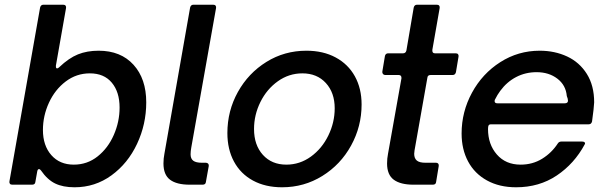

<svg xmlns="http://www.w3.org/2000/svg" viewBox="-20 -783 2574 814"><path d="M154 -60Q150 -66 145 -66Q140 -66 138 -57L130 -12Q129 0 116 0H32Q25 0 22 -4Q19 -8 20 -14L150 -751Q153 -763 164 -763H248Q255 -763 258 -759Q261 -755 260 -749L217 -505V-501Q217 -493 222 -493Q226 -493 231 -498Q272 -537 310.5 -552.5Q349 -568 398 -568Q492 -568 546 -508.5Q600 -449 600 -349Q600 -256 561 -173Q522 -90 452.5 -39.5Q383 11 296 11Q247 11 214 -5Q181 -21 154 -60ZM487 -327Q487 -393 454 -432.5Q421 -472 361 -472Q304 -472 258.5 -437.5Q213 -403 187.5 -347.5Q162 -292 162 -232Q162 -166 197.5 -125.5Q233 -85 293 -85Q350 -85 394 -120Q438 -155 462.5 -211Q487 -267 487 -327Z M853 -12Q852 0 839 0H784Q729 0 701 -21Q673 -42 673 -90Q673 -111 677 -131L786 -751Q789 -763 800 -763H884Q891 -763 894 -759Q897 -755 896 -749L791 -158Q788 -142 788 -129Q788 -110 799.5 -101.5Q811 -93 836 -93H853Q859 -93 862.5 -89Q866 -85 865 -79Z M944 -219Q944 -313 988.5 -393Q1033 -473 1109.5 -520.5Q1186 -568 1279 -568Q1350 -568 1403 -539.5Q1456 -511 1484.5 -459.5Q1513 -408 1513 -340Q1513 -247 1468.5 -166Q1424 -85 1346.5 -37Q1269 11 1176 11Q1105 11 1052.5 -17.5Q1000 -46 972 -98Q944 -150 944 -219ZM1399 -324Q1399 -390 1361.5 -431Q1324 -472 1262 -472Q1205 -472 1158 -438.5Q1111 -405 1084 -350.5Q1057 -296 1057 -236Q1057 -168 1094.5 -126.5Q1132 -85 1194 -85Q1251 -85 1298 -119Q1345 -153 1372 -208.5Q1399 -264 1399 -324Z M1829 -12Q1828 0 1815 0H1733Q1678 0 1649.5 -21Q1621 -42 1621 -90Q1621 -111 1625 -131L1682 -451V-453Q1682 -465 1670 -465H1613Q1607 -465 1603.5 -469.5Q1600 -474 1601 -480L1612 -546Q1615 -557 1626 -557H1689Q1700 -557 1703 -569L1734 -751Q1737 -763 1748 -763H1832Q1839 -763 1842 -759Q1845 -755 1844 -749L1813 -572V-568Q1813 -557 1824 -557H1912Q1919 -557 1922 -553Q1925 -549 1924 -543L1913 -477Q1910 -465 1899 -465H1806Q1793 -465 1792 -454L1742 -171Q1736 -140 1736 -131Q1736 -112 1747 -102.5Q1758 -93 1784 -93H1829Q1835 -93 1838 -89Q1841 -85 1840 -79Z M1937 -217Q1937 -309 1981 -390Q2025 -471 2101 -519.5Q2177 -568 2268 -568Q2332 -568 2384.5 -543.5Q2437 -519 2468 -469.5Q2499 -420 2499 -349Q2498 -325 2490 -268Q2487 -256 2476 -256H2063Q2054 -256 2051.5 -251.5Q2049 -247 2049 -236Q2049 -171 2086.5 -128Q2124 -85 2187 -85Q2238 -85 2278.5 -110Q2319 -135 2345 -175Q2350 -183 2361 -183H2447Q2455 -183 2458.5 -179.5Q2462 -176 2459 -171Q2415 -89 2340.5 -39Q2266 11 2168 11Q2097 11 2044.5 -18Q1992 -47 1964.5 -98.5Q1937 -150 1937 -217ZM2374 -345Q2388 -345 2388 -356Q2388 -364 2383 -376Q2379 -422 2343 -449.5Q2307 -477 2255 -477Q2208 -477 2168.5 -456.5Q2129 -436 2101 -398Q2089 -382 2078 -360Q2077 -358 2077 -354Q2077 -345 2089 -345Z"/></svg>

Font: Open Sauce Two Medium Italic
Style: Regular
Weight: 500
Italic angle: -10°
Designer: Alfredo Marco Pradil
Foundry: Creative Sauce Fz LLC
Version: Version 1.477